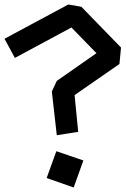

<svg xmlns="http://www.w3.org/2000/svg" viewBox="-50 -787 557 852"><path d="M202 -187 180 -381 202 -428 378 -551 267 -665 16 -530 -30 -615 253 -767 311 -757 487 -576 480 -503 281 -365 297 -202ZM277 45 157 3 200 -116 320 -75Z"/></svg>

Font: ZCOOL KuaiLe
Style: Regular
Weight: 400
Designer: Lui Bingke
Foundry: ZCOOL
Version: Version 3.51;August 12, 2021;FontCreator 13.0.0.2613 64-bit